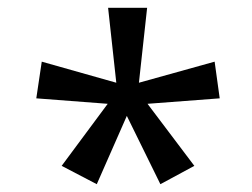

<svg xmlns="http://www.w3.org/2000/svg" viewBox="-20 -765 647 492"><path d="M138 -340 256 -499 73 -513 87 -607 278 -553 257 -745H357L336 -553L530 -607L543 -513L358 -499L478 -340L391 -293L305 -468L228 -293Z"/></svg>

Font: lsinhala85
Style: Book
Weight: 400
Designer: Jelle Bosma - Monotype Design Team
Foundry: Monotype Imaging Inc.
Version: Version 2.003